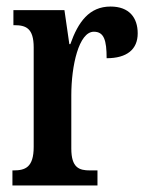

<svg xmlns="http://www.w3.org/2000/svg" viewBox="-20 -567 454 587"><path d="M18 0H278V-46H255C222 -46 198 -54 198 -113V-276C198 -366 221 -470 267 -470C298 -470 306 -444 306 -389C368 -389 401 -416 401 -465C401 -513 375 -547 318 -547C253 -547 219 -500 195 -432H192L177 -536H21V-490H24C59 -490 83 -481 83 -422V-118C83 -55 57 -46 21 -46H18Z"/></svg>

Font: Noto Serif Lao ExtraCondensed SemiBold
Style: Regular
Weight: 600
Width: 2
Designer: Monotype Design Team
Foundry: Monotype Imaging Inc.
Version: Version 2.003